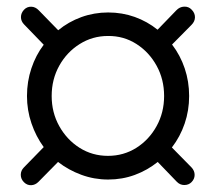

<svg xmlns="http://www.w3.org/2000/svg" viewBox="-20 -530 640 570"><path d="M51.1 10.9Q41.7 1.5 41.7 -11.1Q41.7 -23.7 51.1 -33.1L109.8 -93.3Q86.7 -124.8 73.4 -163.9Q60.1 -202.9 60.1 -245Q60.1 -288.1 73.2 -327.1Q86.2 -366.2 109.8 -397.2L51.1 -457.9Q42.2 -467.3 42.2 -479.2Q42.2 -491.1 51.1 -500.9Q59.9 -510.3 72.6 -510.1Q85.2 -509.8 95.1 -499.4L152.8 -440.2Q183.3 -465.3 221.4 -479.2Q259.5 -493 301.1 -493Q342.7 -493 380 -479.7Q417.3 -466.3 447.8 -441.8L503.5 -499.4Q513.4 -509.8 526.7 -510.3Q540.1 -510.8 548.9 -501.4Q558.8 -491.5 558.8 -478.9Q558.8 -466.4 548.4 -456L490.8 -397.8Q515.3 -365.8 528.4 -326.9Q541.5 -288.1 541.5 -245Q541.5 -201.9 528.2 -163.1Q514.9 -124.2 490.3 -92.2L548.4 -33.1Q557.8 -23.2 557.8 -10.8Q557.8 1.5 548.4 10.9Q540 19.3 527.1 19.3Q514.2 19.3 504.8 9.5L448.2 -49.2Q417.7 -24.6 380.4 -10.8Q343.1 3 301.1 3Q259.5 3 221.4 -11.1Q183.3 -25.1 152.3 -49.2L94.1 9.9Q84.7 19.3 72.6 19.8Q60.5 20.3 51.1 10.9ZM300.5 -67.3Q347 -67.3 384.9 -91.2Q422.7 -115.2 444.9 -155.6Q467.2 -196 467.2 -245Q467.2 -294.5 444.9 -334.9Q422.7 -375.3 384.9 -399.5Q347 -423.7 300.5 -423.2Q254.6 -423.2 216.5 -399.2Q178.4 -375.3 155.9 -334.9Q133.4 -294.5 133.4 -245Q133.4 -196 155.9 -155.6Q178.4 -115.2 216.2 -91.2Q254.1 -67.3 300.5 -67.3Z"/></svg>

Font: Nunito ExtraLight
Style: Italic
Weight: 200
Italic angle: -9°
Designer: Vernon Adams
Foundry: Vernon Adams
Version: Version 3.602